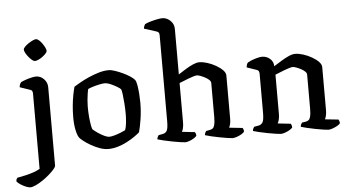

<svg xmlns="http://www.w3.org/2000/svg" viewBox="-113 -911 2224 1223"><g transform="rotate(-5 999.0 -300.0)"><path d="M33 200Q23 200 5.5 193Q-12 186 -28 175.5Q-44 165 -52 155Q-52 145 -49 139.5Q-46 134 -44 132Q-16 127 12 120.5Q40 114 63.5 105.5Q87 97 102 88V-394Q102 -402 99 -409Q96 -416 86 -419L21 -441Q22 -454 26 -462Q30 -470 32 -472Q43 -478 61.5 -484.5Q80 -491 99 -495.5Q118 -500 130 -500Q159 -500 180.5 -478Q202 -456 202 -425V76Q202 84 189 99Q176 114 156 131.5Q136 149 113 164.5Q90 180 68.5 190Q47 200 33 200ZM132 -599Q125 -599 114 -608Q103 -617 92.5 -630Q82 -643 75 -656Q68 -669 68 -677Q68 -685 77.5 -695Q87 -705 101 -714.5Q115 -724 129 -730.5Q143 -737 151 -737Q159 -737 169.5 -728Q180 -719 189.5 -705.5Q199 -692 205.5 -679Q212 -666 212 -657Q212 -650 203 -640Q194 -630 181 -620.5Q168 -611 154.5 -605Q141 -599 132 -599Z M550 0Q523 0 494.5 -10.5Q466 -21 440.5 -35.5Q415 -50 396.5 -64.5Q378 -79 372 -86Q360 -100 352 -136.5Q344 -173 344 -218Q344 -258 347.5 -294.5Q351 -331 357 -362Q363 -393 369 -414Q383 -423 408.5 -437.5Q434 -452 465.5 -466Q497 -480 530.5 -490Q564 -500 594 -500Q612 -500 636.5 -491.5Q661 -483 686.5 -471Q712 -459 731 -446Q750 -433 757 -424Q765 -414 769.5 -387Q774 -360 776 -329.5Q778 -299 778 -277Q778 -222 770 -171Q762 -120 753 -89Q741 -78 719.5 -63Q698 -48 670.5 -33.5Q643 -19 612 -9.5Q581 0 550 0ZM562 -77Q576 -77 598 -83.5Q620 -90 639.5 -98Q659 -106 666 -110Q673 -127 676 -156.5Q679 -186 679 -212Q679 -245 676.5 -280Q674 -315 670.5 -341Q667 -367 663 -372Q660 -377 642 -388Q624 -399 601.5 -409Q579 -419 561 -419Q550 -419 528.5 -414.5Q507 -410 486 -403.5Q465 -397 455 -392Q452 -382 449 -362.5Q446 -343 444 -321Q442 -299 442 -280Q442 -244 445 -212.5Q448 -181 452 -160Q456 -139 459 -134Q462 -131 474 -121.5Q486 -112 502 -102Q518 -92 534.5 -84.5Q551 -77 562 -77Z M1041 0Q1033 0 1009.5 -3.5Q986 -7 957.5 -12.5Q929 -18 903.5 -24Q878 -30 866 -34Q866 -42 869.5 -49Q873 -56 876 -60L903 -65Q920 -68 929 -82.5Q938 -97 938 -145V-694Q938 -702 935 -708.5Q932 -715 923 -718L842 -744Q843 -754 846.5 -762Q850 -770 852 -772Q863 -778 884.5 -784.5Q906 -791 928.5 -795.5Q951 -800 963 -800Q993 -800 1015.5 -778Q1038 -756 1038 -725V-434Q1061 -449 1086 -464.5Q1111 -480 1134 -490Q1157 -500 1174 -500Q1197 -500 1225.5 -491Q1254 -482 1280 -467Q1306 -452 1322.5 -435Q1339 -418 1339 -401V-125Q1339 -103 1335 -88.5Q1331 -74 1328 -68L1413 -59Q1415 -56 1417.5 -50Q1420 -44 1420 -35Q1415 -27 1400 -18.5Q1385 -10 1369.5 -5Q1354 0 1344 0Q1336 0 1313 -3.5Q1290 -7 1261 -12.5Q1232 -18 1207 -24Q1182 -30 1170 -34Q1170 -42 1173.5 -49Q1177 -56 1180 -60L1206 -65Q1216 -67 1223 -72.5Q1230 -78 1234.5 -94.5Q1239 -111 1239 -145V-362Q1239 -372 1228.5 -382Q1218 -392 1202.5 -400Q1187 -408 1173 -413Q1159 -418 1152 -418Q1145 -418 1129.5 -413.5Q1114 -409 1096 -402Q1078 -395 1062.5 -388.5Q1047 -382 1038 -379V-127Q1038 -106 1034 -90.5Q1030 -75 1026 -68L1108 -59Q1110 -56 1112.5 -50Q1115 -44 1115 -35Q1110 -28 1096.5 -19.5Q1083 -11 1067.5 -5.5Q1052 0 1041 0Z M1653 0Q1645 0 1621.5 -3.5Q1598 -7 1569 -12.5Q1540 -18 1514.5 -24Q1489 -30 1477 -34Q1477 -42 1480.5 -49Q1484 -56 1487 -60L1515 -65Q1532 -68 1541.5 -82.5Q1551 -97 1551 -145V-394Q1551 -402 1548 -409Q1545 -416 1536 -419L1472 -441Q1474 -455 1477 -462Q1480 -469 1484 -472Q1501 -482 1529.5 -491Q1558 -500 1576 -500Q1605 -500 1626.5 -481Q1648 -462 1648 -433Q1672 -448 1697 -463.5Q1722 -479 1745.5 -489.5Q1769 -500 1787 -500Q1810 -500 1838.5 -491Q1867 -482 1893 -467Q1919 -452 1935.5 -435Q1952 -418 1952 -401V-125Q1952 -105 1948 -89.5Q1944 -74 1940 -68L2026 -59Q2028 -56 2030.5 -49.5Q2033 -43 2033 -35Q2028 -27 2013.5 -19Q1999 -11 1983.5 -5.5Q1968 0 1957 0Q1949 0 1925.5 -3.5Q1902 -7 1873.5 -12.5Q1845 -18 1820 -24Q1795 -30 1783 -34Q1783 -43 1786.5 -49.5Q1790 -56 1793 -60L1818 -64Q1828 -66 1835.5 -71.5Q1843 -77 1847.5 -93.5Q1852 -110 1852 -145V-362Q1852 -372 1841.5 -382Q1831 -392 1815.5 -400Q1800 -408 1786 -413Q1772 -418 1765 -418Q1758 -418 1742.5 -413.5Q1727 -409 1709 -402Q1691 -395 1675 -388.5Q1659 -382 1651 -379V-127Q1651 -108 1647 -92Q1643 -76 1638 -68L1721 -59Q1723 -56 1725.5 -49.5Q1728 -43 1728 -35Q1723 -27 1709 -19Q1695 -11 1679.5 -5.5Q1664 0 1653 0Z"/></g></svg>

Font: Texturina Medium 12pt Medium
Style: Regular
Weight: 500
Version: Version 1.002